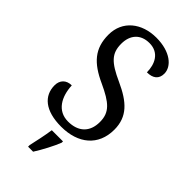

<svg xmlns="http://www.w3.org/2000/svg" viewBox="-289 -792 1081 1081"><g transform="rotate(45 252.0 -251.5)"><path d="M235 10C370 10 459 -63 459 -190C459 -294 397 -349 287 -399C179 -448 144 -483 144 -560C144 -630 184 -675 254 -675C331 -675 360 -612 360 -548C407 -548 435 -569 435 -612C435 -669 372 -724 260 -724C144 -724 57 -656 57 -545C57 -435 112 -375 224 -324C330 -275 371 -240 371 -163C371 -83 323 -38 242 -38C157 -38 117 -110 113 -197C70 -197 44 -170 44 -129C44 -46 107 10 235 10ZM183 208V221H223C250 179 285 113 301 71V61H212C205 109 193 164 183 208Z"/></g></svg>

Font: Noto Serif Devanagari SemiCondensed
Style: Regular
Weight: 400
Width: 4
Designer: Universal Thirst, Indian Type Foundry and the Monotype Design Team
Foundry: Monotype Imaging Inc.
Version: Version 2.004